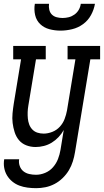

<svg xmlns="http://www.w3.org/2000/svg" viewBox="-23 -760 543 1003"><path d="M166 223Q143 223 120.5 220Q98 217 78 209.5Q58 202 41.5 188.5Q25 175 14 157Q3 139 -1 117Q-5 95 -1 72H77Q74 90 80 107Q86 124 99 134.5Q112 145 129.5 149Q147 153 165 153Q189 153 213 143Q237 133 254 113.5Q271 94 280 70.5Q289 47 293 23L310 -81Q299 -61 283 -44Q267 -27 247.5 -15Q228 -3 206 2.5Q184 8 163 8Q137 8 114 -1Q91 -10 76 -28Q61 -46 53.5 -69.5Q46 -93 43 -117.5Q40 -142 42.5 -168Q45 -194 49 -219L87 -450H46V-520H216V-450H165L125 -208Q122 -191 121.5 -174Q121 -157 122.5 -141Q124 -125 129.5 -110Q135 -95 146 -83.5Q157 -72 172.5 -67Q188 -62 205 -62Q227 -62 250 -71Q273 -80 289.5 -98Q306 -116 314.5 -138.5Q323 -161 327 -183L371 -450H330V-520H500V-450H449L369 34Q365 59 357.5 83Q350 107 337 129Q324 151 304.5 170Q285 189 262 201Q239 213 214.5 218Q190 223 166 223ZM293 -600Q263 -600 235 -607.5Q207 -615 187 -634Q167 -653 160.5 -681.5Q154 -710 159 -740H233Q231 -724 234.5 -709Q238 -694 248 -684Q258 -674 273 -670Q288 -666 304 -666Q320 -666 336 -670Q352 -674 366 -684Q380 -694 388.5 -709Q397 -724 399 -740H473Q468 -710 452.5 -681.5Q437 -653 411 -634Q385 -615 354 -607.5Q323 -600 293 -600Z"/></svg>

Font: Iosevka Curly Slab
Style: Italic
Weight: 400
Italic angle: -9°
Monospace: yes
Designer: Belleve Invis
Foundry: Belleve Invis
Version: Version 22.1.2; ttfautohint (v1.8.4)